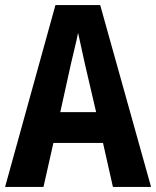

<svg xmlns="http://www.w3.org/2000/svg" viewBox="-20 -735 614 755"><path d="M424 0H574L374 -715H198L0 0H151L190 -173H385ZM314 -483 358 -294H217L259 -484C265 -512 281 -573 287 -606C295 -568 304 -528 314 -483Z"/></svg>

Font: Noto Sans Sinhala Condensed
Style: Bold
Weight: 700
Width: 3
Designer: Jelle Bosma - Monotype Design Team
Foundry: Monotype Imaging Inc.
Version: Version 2.006